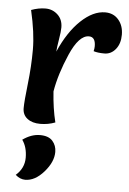

<svg xmlns="http://www.w3.org/2000/svg" viewBox="-54 -552 565 842"><g transform="rotate(5 228.5 -131.0)"><path d="M50 -494Q82 -506 113 -506Q144 -506 166.5 -485Q189 -464 189 -429Q189 -411 183 -375.5Q177 -340 176 -322Q215 -411 268.5 -461.5Q322 -512 375 -512Q412 -512 434 -486Q456 -460 456 -420.5Q456 -381 436 -356.5Q416 -332 386.5 -332Q357 -332 339 -338Q342 -350 342 -360Q342 -401 313 -401Q269 -401 230.5 -312.5Q192 -224 179 -147Q184 -72 199 -12Q168 0 133 0Q98 0 76.5 -16.5Q55 -33 55 -62.5Q55 -92 64 -170Q73 -248 73 -321.5Q73 -395 50 -494ZM46 232Q83 200 83 153.5Q83 107 61 76Q99 49 137 49Q175 49 192.5 69Q210 89 210 117Q210 161 171 205.5Q132 250 89 250Q66 250 46 232Z"/></g></svg>

Font: Salsa
Style: Regular
Weight: 400
Designer: John Vargas Beltrn
Foundry: John Vargas Beltran
Version: Version 1.002